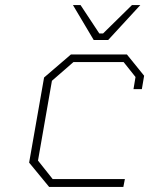

<svg xmlns="http://www.w3.org/2000/svg" viewBox="-20 -738 589 758"><path d="M350 -580 268 -718H298L372 -606H387L501 -718H534L407 -580ZM174 0 95 -96 154 -432 260 -523H481L549 -439L540 -386H507L515 -434L468 -493H270L185 -419L130 -104L188 -31H473L467 0Z"/></svg>

Font: Tomorrow ExtraLight
Style: Italic
Weight: 275
Italic angle: -10°
Designer: Tony de Marco, Monica Rizzolli
Foundry: Just in Type
Version: Version 2.002